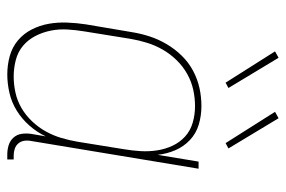

<svg xmlns="http://www.w3.org/2000/svg" viewBox="-152 -644 803 540"><g transform="rotate(90 250.0 -373.5)"><path d="M189 8Q162 8 137 1Q112 -6 93 -22Q74 -38 62.5 -60.5Q51 -83 46.5 -108Q42 -133 43 -160Q44 -187 48 -213L70 -343Q74 -368 82 -392.5Q90 -417 103.5 -440Q117 -463 136 -482.5Q155 -502 178.5 -514.5Q202 -527 227 -532.5Q252 -538 278 -538Q305 -538 330 -530.5Q355 -523 373.5 -505.5Q392 -488 402 -464.5Q412 -441 415 -415L434 -530H454L376 -59Q374 -49 375.5 -39.5Q377 -30 383 -23Q389 -16 398 -13Q407 -10 417 -10H428V8H414Q400 8 387.5 4Q375 0 366.5 -9.5Q358 -19 356 -32Q354 -45 356 -59L363 -100Q351 -75 332.5 -54Q314 -33 290.5 -18.5Q267 -4 240.5 2Q214 8 189 8ZM195 -10Q217 -10 240 -15Q263 -20 283.5 -32Q304 -44 321 -62Q338 -80 349.5 -101Q361 -122 367.5 -144Q374 -166 378 -189L399 -319Q403 -342 404.5 -366Q406 -390 402.5 -413Q399 -436 389.5 -456.5Q380 -477 363.5 -492Q347 -507 324.5 -513.5Q302 -520 278 -520Q255 -520 232 -515Q209 -510 187.5 -498Q166 -486 148.5 -468Q131 -450 119 -429Q107 -408 100 -385.5Q93 -363 89 -340L68 -210Q64 -186 62.5 -162Q61 -138 65.5 -115Q70 -92 80.5 -71.5Q91 -51 108 -36.5Q125 -22 148 -16Q171 -10 195 -10ZM382 -606 294 -745 312 -755 397 -614ZM212 -606 124 -745 142 -755 227 -614Z"/></g></svg>

Font: Iosevka Slab Thin
Style: Italic
Weight: 100
Italic angle: -9°
Monospace: yes
Designer: Belleve Invis
Foundry: Belleve Invis
Version: Version 11.1.1; ttfautohint (v1.8.3)